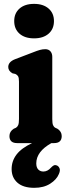

<svg xmlns="http://www.w3.org/2000/svg" viewBox="-20 -720 346 966"><path d="M151.5 -527Q105 -527 78.2 -550.5Q51.5 -574 51.5 -614Q51.5 -653.5 78.2 -677Q105 -700.5 151.5 -700.5Q197.5 -700.5 224.5 -677Q251.5 -653.5 251.5 -614Q251.5 -574 224.5 -550.5Q197.5 -527 151.5 -527ZM243 -434V-121.5Q243 -99.5 246.8 -90.5Q250.5 -81.5 258.5 -77L268.5 -72.5Q290.5 -58.5 290.5 -35.5Q290.5 0 252 0H238.5Q162.5 42.5 162.5 102Q162.5 122.5 172.5 132.8Q182.5 143 198 143Q219.5 143 236.5 123.5Q243.5 116 250 112.5Q256.5 109 264.5 112Q273.5 114.5 279 125.5Q284.5 136.5 276.5 155Q265 183.5 232.5 204.2Q200 225 152.5 225Q97 225 67.8 199.2Q38.5 173.5 38.5 130.5Q38.5 90 63.2 57.5Q88 25 141.5 0H66.5Q27.5 0 27.5 -35.5Q27.5 -58.5 49.5 -72.5L60 -77Q67.5 -81.5 71.5 -90.5Q75.5 -99.5 75.5 -121.5V-309.5Q75.5 -329 70.8 -336.5Q66 -344 57 -348L43 -351Q21.5 -363 21.5 -383Q21.5 -408.5 55.5 -422L144.5 -456Q167 -465 180.8 -468.8Q194.5 -472.5 208 -472.5Q224.5 -472.5 233.8 -461.8Q243 -451 243 -434Z"/></svg>

Font: Fraunces 72pt SuperSoft
Style: Bold
Weight: 700
Version: Version 1.000;[0bf87f6ff]